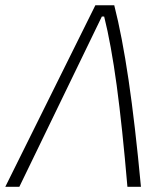

<svg xmlns="http://www.w3.org/2000/svg" viewBox="-32 -714 638 734"><path d="M-11.7 0 332.5 -693.8H404.8Q434.6 -577.1 459.5 -408.4Q484.4 -239.7 506.8 0H455.1Q435.5 -229.5 414.1 -387.5Q392.6 -545.4 366.2 -650.9H357.4L42 0Z"/></svg>

Font: Cascadia Code ExtraLight
Style: Italic
Weight: 200
Italic angle: -10°
Monospace: yes
Designer: Aaron Bell
Foundry: Saja Typeworks
Version: Version 2404.023; ttfautohint (v1.8.4)